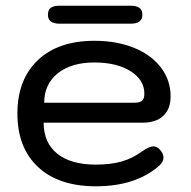

<svg xmlns="http://www.w3.org/2000/svg" viewBox="-20 -643 668 673"><path d="M41 -245Q41 -364 112.5 -432Q184 -500 311 -500Q389 -500 449.5 -475.5Q510 -451 544 -406.5Q578 -362 578 -305Q578 -261 552.5 -237Q527 -213 480 -213H133Q133 -143 180.5 -104.5Q228 -66 316 -66Q368 -66 406.5 -77Q445 -88 479 -113Q504 -130 517 -130Q529 -130 539 -120Q553 -106 553 -91Q553 -76 539 -63Q457 10 316 10Q186 10 113.5 -57.5Q41 -125 41 -245ZM452 -283Q470 -283 478 -290Q486 -297 486 -315Q486 -363 437.5 -393.5Q389 -424 311 -424Q230 -424 182.5 -386Q135 -348 135 -283ZM148 -591Q148 -609 158.5 -616Q169 -623 189 -623H438Q458 -623 468.5 -615.5Q479 -608 479 -591Q479 -560 438 -560H189Q148 -560 148 -591Z"/></svg>

Font: Kodchasan Medium
Style: Regular
Weight: 500
Designer: Katatrad Aksorn Co.,Ltd.
Foundry: Cadson Demak Co.,Ltd.
Version: Version 1.000; ttfautohint (v1.6)